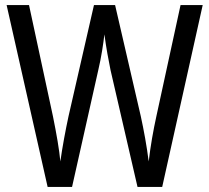

<svg xmlns="http://www.w3.org/2000/svg" viewBox="-20 -734 822 754"><path d="M776 -714H689L594 -277C582 -222 571 -161 564 -100C556 -162 545 -222 533 -277L432 -714H349L249 -277C237 -221 225 -157 217 -100C213 -145 202 -208 188 -277L94 -714H6L167 0H263L366 -459C378 -509 386 -564 390 -599C397 -546 407 -493 414 -459L520 0H617Z"/></svg>

Font: Noto Sans Myanmar UI Condensed
Style: Regular
Weight: 400
Width: 3
Designer: Monotype Design Team
Foundry: Monotype Imaging Inc.
Version: Version 2.103